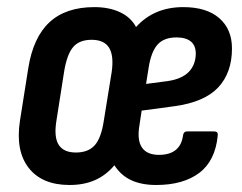

<svg xmlns="http://www.w3.org/2000/svg" viewBox="-20 -520 691 548"><path d="M178.5 8Q100 8 61.9 -40.8Q23.9 -89.5 36.9 -175.1L60.7 -325.4Q74.7 -413.4 121.3 -456.6Q168 -499.7 249.3 -499.7Q291.1 -499.7 322.2 -485.3Q353.3 -470.9 368.3 -442.9Q419.6 -499.7 503 -499.7Q569.8 -499.7 605.9 -468.1Q642.1 -436.4 642.1 -381.8Q642.1 -312.3 602.7 -270.4Q563.3 -228.5 478 -216.9L384.3 -204.3L378.1 -163Q370.7 -120.5 385 -99.2Q399.4 -78 433.4 -78Q464.1 -78 481.3 -91.8Q498.6 -105.6 502.4 -133.3Q503.8 -144.9 513.8 -144.9H591.5Q602.9 -144.9 601.5 -133.3Q594.5 -61 548.7 -26.5Q502.9 8 425.7 8Q384.5 8 354.9 -5.5Q325.3 -19 306.5 -48.3Q282.7 -19.8 251.1 -5.9Q219.5 8 178.5 8ZM196.6 -84.7Q231.7 -84.7 250.3 -105.3Q268.8 -125.8 276.3 -175.5L298.7 -314Q305.5 -361.1 291.3 -383.8Q277.2 -406.4 241.5 -406.4Q206.4 -406.4 188.8 -385.7Q171.1 -364.9 163.1 -316.2L141.3 -177.1Q133.3 -129.6 147.2 -107.2Q161.2 -84.7 196.6 -84.7ZM396.9 -280.5 459.5 -288.7Q499.3 -294.8 518.8 -314.8Q538.2 -334.8 538.8 -366.5Q538.8 -390.1 524.7 -401.6Q510.5 -413.2 483.7 -413.2Q448.6 -413.2 430.3 -393.4Q411.9 -373.7 404.5 -328.4Z"/></svg>

Font: Sofia Sans Condensed
Style: Italic
Weight: 400
Italic angle: -9°
Designer: Botio Nikoltchev, Ani Petrova
Foundry: lettersoup
Version: Version 4.101